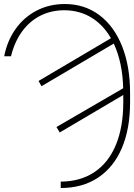

<svg xmlns="http://www.w3.org/2000/svg" viewBox="-20 -738 674 965"><path d="M305.7 -717.8Q404.8 -717.8 479 -662.4Q553.2 -606.9 593.5 -505.9Q633.8 -404.8 633.8 -270.5V-223.6Q633.8 -90.3 592.3 6.6Q550.8 103.5 472.2 155.3Q393.6 207 285.2 207V174.8Q384.3 174.3 455.1 126.7Q525.9 79.1 562.7 -10.5Q599.6 -100.1 599.6 -223.6V-260.7L280.3 -72.3L263.7 -99.6L599.1 -294.4Q596.2 -423.3 551.8 -519L188.5 -304.7L173.8 -331.1L537.6 -545.9Q498.5 -613.8 439 -649.9Q379.4 -686 303.7 -686.5Q237.8 -686.5 183.6 -659.4Q129.4 -632.3 91.3 -580.3Q53.2 -528.3 35.2 -455.1H1Q16.1 -532.7 58.3 -592.3Q100.6 -651.9 164.3 -684.8Q228 -717.8 305.7 -717.8Z"/></svg>

Font: Pretendard GOV Thin
Style: Regular
Weight: 100
Designer: Base glyphs from Inter by Rasmus Andersson; Hangeul glyphs from Noto Sans CJK(Source Han Sans) by Jang Soo-young and Kan
Foundry: Kil Hyung-jin
Version: Version 1.309